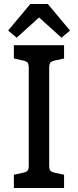

<svg xmlns="http://www.w3.org/2000/svg" viewBox="-20 -948 393 968"><path d="M50 -67 96 -77Q114 -81 119.5 -88Q125 -95 125 -115V-605Q125 -625 119.5 -632Q114 -639 96 -643L50 -653V-720H303V-653L257 -643Q239 -639 233.5 -632Q228 -625 228 -605V-115Q228 -95 233.5 -88Q239 -81 257 -77L303 -67V0H50ZM290 -758 177 -860 64 -758 21 -794 133 -928H221L333 -794Z"/></svg>

Font: Enriqueta Medium
Style: Regular
Weight: 500
Designer: Viviana Monsalve, Gustavo Ibarra
Foundry: 72Puntos
Version: Version 2.000